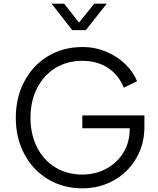

<svg xmlns="http://www.w3.org/2000/svg" viewBox="-20 -1013 861 1045"><path d="M66 -372Q66 -482 112.5 -570Q159 -658 241.5 -707.5Q324 -757 428 -757Q500 -757 561 -730.5Q622 -704 664.5 -661.5Q707 -619 726 -571L654 -536Q626 -605 567.5 -643.5Q509 -682 428 -682Q346 -682 282 -643Q218 -604 182 -533.5Q146 -463 146 -372Q146 -281 182 -210.5Q218 -140 282 -101.5Q346 -63 428 -63Q500 -63 559 -95Q618 -127 652 -183Q686 -239 686 -310V-315H428V-385H766V-323Q766 -227 721 -150.5Q676 -74 599 -31Q522 12 428 12Q324 12 241.5 -37.5Q159 -87 112.5 -174.5Q66 -262 66 -372ZM261 -993H329L410 -890L493 -993H561L447 -849H373Z"/></svg>

Font: Evergrow Sans 
Style: Regular
Weight: 400
Foundry: 10Web
Version: Version 1.000